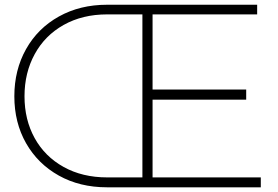

<svg xmlns="http://www.w3.org/2000/svg" viewBox="-20 -798 1183 818"><path d="M1091.1 0H435.6Q320 0 230.6 -50Q141.1 -100 91.1 -187.8Q41.1 -275.6 41.1 -387.8Q41.1 -500 91.1 -588.9Q141.1 -677.8 231.1 -727.8Q321.1 -777.8 435.6 -777.8H1075.6V-736.7H630V-416.7H1028.9V-373.3H630V-42.2H1091.1ZM586.7 -736.7H436.7Q331.1 -736.7 251.1 -691.7Q171.1 -646.7 127.8 -567.2Q84.4 -487.8 84.4 -387.8Q84.4 -287.8 127.8 -209.4Q171.1 -131.1 251.1 -86.7Q331.1 -42.2 436.7 -42.2H586.7Z"/></svg>

Font: Paperlogy 2 ExtraLight
Style: Regular
Weight: 250
Designer: redesigned by Lee Juim, glyphs from Gmarket Sans & Montserrat
Foundry: PT&
Version: Version 1.001